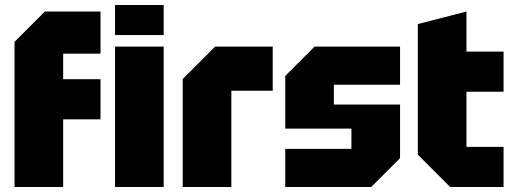

<svg xmlns="http://www.w3.org/2000/svg" viewBox="-20 -746 2049 766"><path d="M38 0V-579L159 -700H381V-532H232V-430H381V-270H232V0Z M439 0V-560H633V0ZM439 -606V-726H633V-606Z M709 0V-431L838 -560H1068V-384H903V0Z M1118 0V-152H1382V-233H1118V-443L1235 -560H1576V-408H1312V-329H1576V-115L1461 0Z M1647 -650 1841 -700V-540H1989V-380H1841V-160H1989V0H1776L1647 -129Z"/></svg>

Font: Tektur SemiCondensed ExtraBold
Style: Regular
Weight: 800
Width: 4
Designer: Adam Jagosz
Foundry: Adam Jagosz
Version: Version 1.005;gftools[0.9.30]